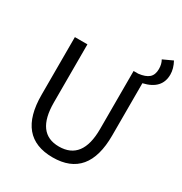

<svg xmlns="http://www.w3.org/2000/svg" viewBox="-211 -1076 1175 1242"><g transform="rotate(30 376.5 -455.0)"><path d="M655.3 -889.6 727.5 -922.9Q752.9 -876 752.9 -832Q752.9 -722.7 624 -693.4V-302.7Q624 12.7 360.4 12.7Q96.7 12.7 96.7 -302.7V-733.4H190.4V-299.8Q190.4 -68.4 360.4 -68.4Q535.2 -68.4 535.2 -299.8V-733.4H570.3Q621.1 -739.3 646 -760.7Q670.9 -782.2 670.9 -826.2Q670.9 -863.3 655.3 -889.6Z"/></g></svg>

Font: Nasu
Style: Regular
Weight: 400
Designer: Ryoko NISHIZUKA (kana &amp; ideographs); Paul D. Hunt (Latin, Greek &amp; Cyrillic); Wenlong ZHANG (bopomofo); Sandoll C
Version: Version 2014.1215